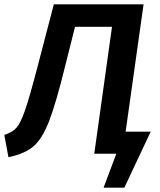

<svg xmlns="http://www.w3.org/2000/svg" viewBox="-39 -711 741 888"><path d="M658 -102 536 157H440L499 0H397L479 -587H308L263 -408Q220 -233 188 -150.5Q156 -68 115 -33.5Q74 1 0 16L-19 -87Q18 -99 37 -120Q56 -141 77 -201.5Q98 -262 135 -404L210 -691H625L542 -102Z"/></svg>

Font: FiraGO Medium
Style: Italic
Weight: 500
Italic angle: -8°
Designer: bBox Type GmbH
Foundry: bBox Type GmbH
Version: Version 1.001